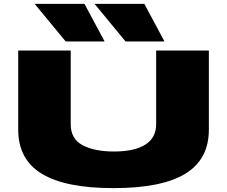

<svg xmlns="http://www.w3.org/2000/svg" viewBox="-20 -961 1172 991"><path d="M74 -292V-700H345V-320Q345 -244 406.5 -211.5Q468 -179 568 -179Q674 -179 730 -214.5Q786 -250 786 -320V-700H1058V-292Q1058 -138 936 -64Q814 10 566 10Q318 10 196 -64Q74 -138 74 -292ZM628 -747 468 -941H725L829 -747ZM319 -747 159 -941H416L520 -747Z"/></svg>

Font: Georama Extra Expanded ExtraBold
Style: Regular
Weight: 800
Width: 8
Designer: Jean-Baptiste Levee
Foundry: Production Type
Version: Version 1.000